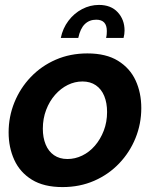

<svg xmlns="http://www.w3.org/2000/svg" viewBox="-20 -750 626 780"><path d="M234 10Q158 10 109.5 -20Q61 -50 38 -100.5Q15 -151 15 -212Q15 -276 38.5 -334Q62 -392 105 -437Q148 -482 206.5 -507.5Q265 -533 335 -533Q411 -533 459.5 -503Q508 -473 531 -423Q554 -373 554 -311Q554 -247 530.5 -189Q507 -131 464 -86Q421 -41 362.5 -15.5Q304 10 234 10ZM254 -104Q285 -104 314 -118Q343 -132 365.5 -158Q388 -184 401.5 -219Q415 -254 415 -295Q415 -332 403.5 -360Q392 -388 369.5 -403.5Q347 -419 315 -419Q284 -419 255.5 -405Q227 -391 204 -365Q181 -339 167.5 -303.5Q154 -268 154 -227Q154 -191 165.5 -163Q177 -135 199.5 -119.5Q222 -104 254 -104ZM227 -596Q235 -635 258 -665.5Q281 -696 313.5 -713Q346 -730 382 -730Q431 -730 458.5 -700Q486 -670 486 -626Q486 -619 485 -611.5Q484 -604 482 -596H411Q413 -604 413.5 -611Q414 -618 414 -624Q414 -670 371 -670Q343 -670 324.5 -652Q306 -634 298 -596Z"/></svg>

Font: Raleway Thin
Style: Bold Italic
Weight: 700
Italic angle: -12°
Version: Version 4.026